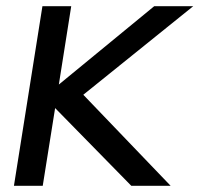

<svg xmlns="http://www.w3.org/2000/svg" viewBox="-20 -600 644 620"><path d="M25 0H118L158 -251L404 0H531L249 -294L604 -580H478L170 -327L210 -580H117Z"/></svg>

Font: Charger Sport
Style: BdObl
Weight: 700
Designer: Jasper
Foundry: Cannot Into Space Fonts
Version: Version 1.1